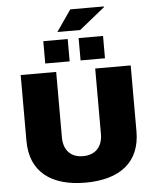

<svg xmlns="http://www.w3.org/2000/svg" viewBox="-67 -1123 967 1191"><g transform="rotate(-5 416.5 -527.5)"><path d="M324 -934H466L626 -1063L624 -1067H416ZM232 -746H384V-885H232ZM452 -746H604V-885H452ZM417 12C633 12 759 -87 759 -277V-688H538V-280C538 -206 497 -153 416 -153C335 -153 295 -206 295 -280V-688H74V-277C74 -87 201 12 417 12Z"/></g></svg>

Font: Archivo Black
Style: Regular
Weight: 900
Designer: Hector Gatti
Foundry: Omnibus-Type
Version: Version 2.001